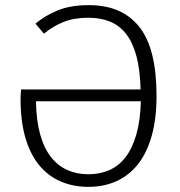

<svg xmlns="http://www.w3.org/2000/svg" viewBox="-20 -716 699 747"><path d="M60 -330Q60 -339 60.5 -349.5Q61 -360 62 -368H527Q525 -444 511 -497Q497 -550 471 -583.5Q445 -617 408 -632Q371 -647 324 -647Q268 -647 227 -630.5Q186 -614 151 -585L118 -624Q156 -656 205.5 -676Q255 -696 326 -696Q455 -696 522 -611.5Q589 -527 589 -343Q589 -255 570.5 -188.5Q552 -122 517.5 -78Q483 -34 434 -11.5Q385 11 324 11Q264 11 215 -10.5Q166 -32 131.5 -74.5Q97 -117 78.5 -181Q60 -245 60 -330ZM324 -38Q368 -38 405 -54Q442 -70 468.5 -104.5Q495 -139 510.5 -193Q526 -247 528 -322H120Q121 -248 136 -194Q151 -140 178 -105.5Q205 -71 242 -54.5Q279 -38 324 -38Z"/></svg>

Font: Jldddboxgfspflltxgxzjzlszac
Style: Regular
Weight: 300
Designer: Carrois Corporate & Edenspiekermann
Foundry: Carrois Corporate GbR & Edenspiekermann AG
Version: Version 2.001